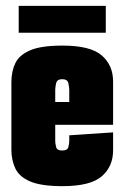

<svg xmlns="http://www.w3.org/2000/svg" viewBox="-20 -632 426 657"><path d="M194 5Q121 5 83.5 -11Q46 -27 32.5 -55.5Q19 -84 19 -120V-351Q19 -388 32.5 -416Q46 -444 83.5 -460Q121 -476 194 -476Q289 -476 328 -442.5Q367 -409 367 -353V-205H169V-150Q169 -141 172 -129Q175 -117 193 -117Q211 -117 214 -129Q217 -141 217 -150V-169L367 -179V-118Q367 -62 328 -28.5Q289 5 194 5ZM169 -325V-283H217V-325Q217 -333 214 -347Q211 -361 193 -361Q175 -361 172 -347Q169 -333 169 -325ZM44 -520V-612H342V-520Z"/></svg>

Font: Smooch Sans Black
Style: Regular
Weight: 900
Designer: Robert E. Leuschke
Foundry: Robert E. Leuschke
Version: Version 1.010; ttfautohint (v1.8.3)